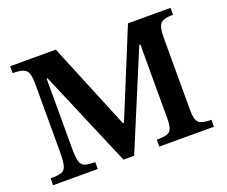

<svg xmlns="http://www.w3.org/2000/svg" viewBox="-109 -827 1177 997"><g transform="rotate(-20 479.5 -328.5)"><path d="M274 0H27V-38Q67 -38 87 -44.5Q107 -51 113.5 -75Q120 -99 120 -150V-526Q120 -564 113 -584Q106 -604 86.5 -611.5Q67 -619 29 -619V-657H281L478 -179H484L680 -657H915V-619Q863 -619 846 -601Q829 -583 829 -527V-122Q829 -70 846.5 -54Q864 -38 916 -38V0H614V-38Q653 -38 671.5 -44.5Q690 -51 696.5 -69.5Q703 -88 703 -122V-532H697L475 0H416L190 -532H185V-150Q185 -99 191.5 -75Q198 -51 217 -44.5Q236 -38 274 -38Z"/></g></svg>

Font: STIX Two Text SemiBold
Style: Regular
Weight: 600
Designer: Ross Mills, John Hudson & Paul Hanslow, Tiro Typeworks Ltd; with prior portions MicroPress Inc., and Coen Hoffman.
Foundry: Tiro Typeworks Ltd
Version: Version 2.13 b171